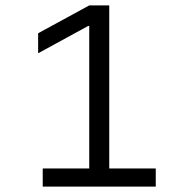

<svg xmlns="http://www.w3.org/2000/svg" viewBox="-20 -690 717 710"><path d="M138 0H556V-67H384V-670H310L121 -567V-493L306 -594H310V-67H138Z"/></svg>

Font: LT Wave Alt Light
Style: Regular
Weight: 300
Designer: Daniel Lyons
Version: Version 2.5 (Glyphs App)